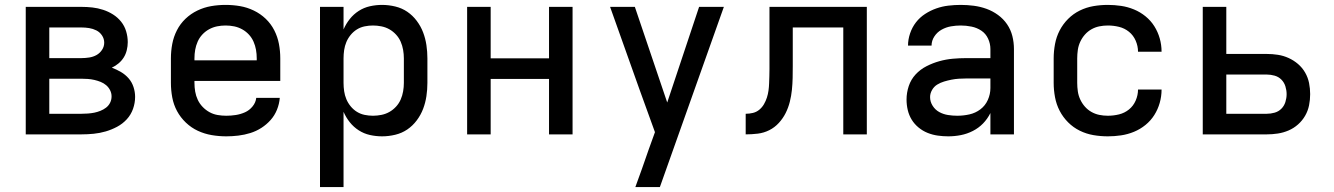

<svg xmlns="http://www.w3.org/2000/svg" viewBox="-20 -548 5440 783"><path d="M85 0V-520H312Q335 -520 357 -517.5Q379 -515 400.5 -508Q422 -501 441 -489Q460 -477 474 -459.5Q488 -442 494.5 -420Q501 -398 501 -376Q501 -360 497 -343.5Q493 -327 484.5 -313.5Q476 -300 463.5 -289.5Q451 -279 436 -272Q455 -265 473 -254.5Q491 -244 504.5 -228.5Q518 -213 524.5 -193Q531 -173 531 -153Q531 -128 522.5 -104Q514 -80 497 -61.5Q480 -43 457.5 -31Q435 -19 411 -12Q387 -5 362 -2.5Q337 0 312 0ZM181 -311H312Q328 -311 344 -313.5Q360 -316 373.5 -323.5Q387 -331 396 -344.5Q405 -358 405 -374Q405 -390 396 -403.5Q387 -417 373 -424Q359 -431 343.5 -433.5Q328 -436 312 -436H181ZM181 -84H312Q325 -84 338.5 -85Q352 -86 364.5 -88.5Q377 -91 389.5 -96Q402 -101 412.5 -109Q423 -117 429 -129Q435 -141 435 -155Q435 -168 429 -180Q423 -192 413 -200.5Q403 -209 390.5 -214Q378 -219 365 -222Q352 -225 338.5 -226Q325 -227 312 -227H181Z M903 8Q873 8 843.5 3Q814 -2 787 -14.5Q760 -27 738 -48Q716 -69 702 -95Q688 -121 682.5 -150.5Q677 -180 677 -210V-310Q677 -340 682.5 -369Q688 -398 701.5 -424.5Q715 -451 736.5 -471.5Q758 -492 785 -505Q812 -518 841 -523Q870 -528 900 -528Q930 -528 959 -523Q988 -518 1015 -505Q1042 -492 1063.5 -471.5Q1085 -451 1098.5 -424.5Q1112 -398 1117.5 -369Q1123 -340 1123 -310V-218H773V-210Q773 -192 776 -174.5Q779 -157 786.5 -141Q794 -125 806.5 -112Q819 -99 834.5 -90.5Q850 -82 867.5 -79Q885 -76 903 -76Q922 -76 941.5 -79Q961 -82 979 -90Q997 -98 1010 -114Q1023 -130 1025 -149H1121Q1119 -124 1109.5 -100.5Q1100 -77 1083.5 -58.5Q1067 -40 1046 -26.5Q1025 -13 1001 -5.5Q977 2 952 5Q927 8 903 8ZM773 -302H1027V-310Q1027 -328 1024 -345Q1021 -362 1014 -378Q1007 -394 995 -407Q983 -420 967.5 -428.5Q952 -437 935 -440.5Q918 -444 900 -444Q882 -444 865 -440.5Q848 -437 832.5 -428.5Q817 -420 805 -407Q793 -394 786 -378Q779 -362 776 -345Q773 -328 773 -310Z M1285 215V-520H1381V-428Q1391 -451 1406.5 -470.5Q1422 -490 1443 -503.5Q1464 -517 1488.5 -522.5Q1513 -528 1538 -528Q1565 -528 1592 -521.5Q1619 -515 1641 -500Q1663 -485 1679.5 -463Q1696 -441 1705.5 -416Q1715 -391 1719 -364Q1723 -337 1723 -310V-210Q1723 -183 1719 -156Q1715 -129 1705.5 -104Q1696 -79 1679.5 -57Q1663 -35 1641 -20Q1619 -5 1592 1.5Q1565 8 1538 8Q1513 8 1488.5 2.5Q1464 -3 1443 -16.5Q1422 -30 1406.5 -49.5Q1391 -69 1381 -92V215ZM1501 -76Q1518 -76 1535.5 -79.5Q1553 -83 1568 -91.5Q1583 -100 1595 -113Q1607 -126 1614 -142Q1621 -158 1624 -175.5Q1627 -193 1627 -210V-310Q1627 -327 1624 -344.5Q1621 -362 1614 -378Q1607 -394 1595 -407Q1583 -420 1568 -428.5Q1553 -437 1535.5 -440.5Q1518 -444 1501 -444Q1484 -444 1467 -440.5Q1450 -437 1435.5 -428Q1421 -419 1410 -405.5Q1399 -392 1392.5 -376.5Q1386 -361 1383.5 -344Q1381 -327 1381 -310V-210Q1381 -193 1383.5 -176Q1386 -159 1392.5 -143.5Q1399 -128 1410 -114.5Q1421 -101 1435.5 -92Q1450 -83 1467 -79.5Q1484 -76 1501 -76Z M1885 0V-520H1981V-310H2219V-520H2315V0H2219V-226H1981V0Z M2571 215Q2585 177 2598.5 139Q2612 101 2625 63L2651 -9L2588 -183L2468 -520H2569L2701 -130L2831 -520H2932L2671 215Z M3021 0V-84Q3036 -84 3050.5 -87.5Q3065 -91 3076.5 -100.5Q3088 -110 3095.5 -123Q3103 -136 3107.5 -150Q3112 -164 3114 -178.5Q3116 -193 3116.5 -207.5Q3117 -222 3117.5 -236.5Q3118 -251 3118 -266V-520H3515V0H3419V-436H3213V-279Q3213 -255 3212.5 -230.5Q3212 -206 3209.5 -181.5Q3207 -157 3201 -133Q3195 -109 3184 -87Q3173 -65 3156 -46.5Q3139 -28 3117 -17Q3095 -6 3070.5 -3Q3046 0 3021 0Z M3847 8Q3826 8 3804.5 5Q3783 2 3763 -6Q3743 -14 3726 -28Q3709 -42 3698 -60Q3687 -78 3682 -99Q3677 -120 3677 -142Q3677 -170 3686 -197Q3695 -224 3714 -244.5Q3733 -265 3758.5 -278Q3784 -291 3811 -298.5Q3838 -306 3865.5 -308.5Q3893 -311 3921 -311H4019V-348Q4019 -370 4009.5 -390.5Q4000 -411 3982 -423Q3964 -435 3942 -439.5Q3920 -444 3898 -444Q3878 -444 3858 -440.5Q3838 -437 3820 -427Q3802 -417 3790.5 -399.5Q3779 -382 3779 -362H3683Q3683 -387 3691.5 -412Q3700 -437 3715.5 -457Q3731 -477 3752.5 -491Q3774 -505 3798 -513.5Q3822 -522 3847.5 -525Q3873 -528 3898 -528Q3925 -528 3951.5 -524.5Q3978 -521 4003 -512Q4028 -503 4050 -487Q4072 -471 4087 -449Q4102 -427 4108.5 -401Q4115 -375 4115 -348V0H4019V-87Q4007 -63 3989 -44.5Q3971 -26 3947.5 -14Q3924 -2 3898.5 3Q3873 8 3847 8ZM3884 -76Q3909 -76 3933.5 -81.5Q3958 -87 3978 -102Q3998 -117 4008.5 -140.5Q4019 -164 4019 -189V-228H3921Q3906 -228 3890.5 -227Q3875 -226 3860 -223Q3845 -220 3830 -215.5Q3815 -211 3802 -203Q3789 -195 3781 -181Q3773 -167 3773 -152Q3773 -133 3783.5 -116.5Q3794 -100 3810.5 -91Q3827 -82 3846 -79Q3865 -76 3884 -76Z M4498 8Q4468 8 4439 3Q4410 -2 4383.5 -15Q4357 -28 4336 -49Q4315 -70 4301.5 -96Q4288 -122 4282.5 -151.5Q4277 -181 4277 -210V-310Q4277 -339 4282.5 -368.5Q4288 -398 4301.5 -424Q4315 -450 4336 -471Q4357 -492 4383.5 -505Q4410 -518 4439 -523Q4468 -528 4498 -528Q4525 -528 4552 -524Q4579 -520 4604.5 -509.5Q4630 -499 4651.5 -481.5Q4673 -464 4687.5 -441Q4702 -418 4709.5 -391.5Q4717 -365 4717 -338V-337H4621Q4621 -360 4611.5 -382Q4602 -404 4584 -418.5Q4566 -433 4543.5 -438.5Q4521 -444 4498 -444Q4480 -444 4463 -440.5Q4446 -437 4431 -428.5Q4416 -420 4404.5 -407Q4393 -394 4385.5 -378Q4378 -362 4375.5 -344.5Q4373 -327 4373 -310V-210Q4373 -193 4375.5 -175.5Q4378 -158 4385.5 -142Q4393 -126 4404.5 -113Q4416 -100 4431 -91.5Q4446 -83 4463 -79.5Q4480 -76 4498 -76Q4521 -76 4543.5 -81.5Q4566 -87 4584 -101.5Q4602 -116 4611.5 -138Q4621 -160 4621 -183H4717V-182Q4717 -155 4709.5 -128.5Q4702 -102 4687.5 -79Q4673 -56 4651.5 -38.5Q4630 -21 4604.5 -10.5Q4579 0 4552 4Q4525 8 4498 8Z M4885 0V-520H4981V-328H5146Q5169 -328 5191.5 -324.5Q5214 -321 5235 -311.5Q5256 -302 5273.5 -287Q5291 -272 5302.5 -252Q5314 -232 5318.5 -209.5Q5323 -187 5323 -164Q5323 -141 5318.5 -118.5Q5314 -96 5302.5 -76Q5291 -56 5273.5 -40.5Q5256 -25 5235 -16Q5214 -7 5191.5 -3.5Q5169 0 5146 0ZM5146 -84Q5162 -84 5178 -88.5Q5194 -93 5205.5 -104.5Q5217 -116 5222 -132Q5227 -148 5227 -164Q5227 -180 5222 -196Q5217 -212 5205.5 -223.5Q5194 -235 5178 -239.5Q5162 -244 5146 -244H4981V-84Z"/></svg>

Font: Iosevka Fixed Medium Extended
Style: Regular
Weight: 500
Width: 7
Monospace: yes
Designer: Belleve Invis
Foundry: Belleve Invis
Version: Version 24.1.1; ttfautohint (v1.8.4)